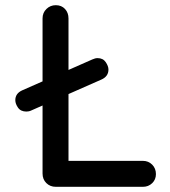

<svg xmlns="http://www.w3.org/2000/svg" viewBox="-20 -720 655 740"><path d="M82 -290Q60 -290 49.5 -305Q39 -320 39 -334Q39 -360 66 -372L336 -491Q347 -496 356 -496Q377 -496 387.5 -480.5Q398 -465 398 -452Q398 -425 370 -413L100 -294Q96 -292 91 -291Q86 -290 82 -290ZM244 -90 238 -100H531Q552 -100 566.5 -85.5Q581 -71 581 -49Q581 -28 566.5 -14Q552 0 531 0H195Q173 0 158.5 -14.5Q144 -29 144 -51V-649Q144 -671 159 -685.5Q174 -700 195 -700Q217 -700 230.5 -685.5Q244 -671 244 -649Z"/></svg>

Font: Quicksand Light SemiBold
Style: Regular
Weight: 600
Version: Version 3.006